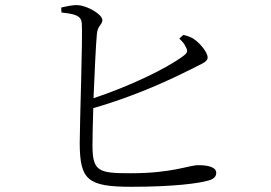

<svg xmlns="http://www.w3.org/2000/svg" viewBox="-20 -737 1040 737"><path d="M668 -589C678 -580 688 -569 693 -557C702 -541 700 -534 682 -521C617 -473 480 -407 339 -360C343 -459 348 -566 352 -608C355 -639 373 -642 373 -660C373 -681 318 -714 281 -717C261 -719 238 -713 215 -708L216 -689C270 -683 291 -677 294 -648C298 -599 286 -264 286 -187C287 -48 314 -20 484 -20C645 -20 742 -33 780 -44C798 -49 810 -57 810 -74C810 -94 782 -103 742 -103C704 -103 643 -72 482 -72C359 -72 335 -78 335 -179C335 -204 336 -259 338 -322C504 -369 645 -437 713 -471C750 -491 777 -498 777 -516C777 -537 747 -572 723 -588C712 -595 700 -599 684 -603Z"/></svg>

Font: Noto Serif CJK JP Light
Style: Regular
Weight: 300
Designer: Ryoko NISHIZUKA 西塚涼子 (kana & ideographs); Frank Grießhammer (Latin, Greek & Cyrillic); Wenlong ZHANG 张文龙 (bopomofo); San
Foundry: Adobe Systems Incorporated
Version: Version 1.001;PS 1.001;hotconv 16.6.54;makeotf.lib2.5.65590